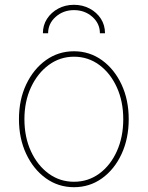

<svg xmlns="http://www.w3.org/2000/svg" viewBox="-20 -760 609 791"><path d="M284.7 11.2Q220.2 11.2 168.9 -25.6Q117.7 -62.5 87.9 -126Q58.1 -189.5 58.1 -269Q58.1 -349.1 87.9 -412.1Q117.7 -475.1 168.9 -512Q220.2 -548.8 284.7 -548.8Q349.1 -548.8 400.1 -512Q451.2 -475.1 480.7 -411.9Q510.3 -348.6 510.3 -269Q510.3 -189.5 481 -126Q451.7 -62.5 400.6 -25.6Q349.6 11.2 284.7 11.2ZM284.7 -11.2Q343.3 -11.2 389.2 -44.9Q435.1 -78.6 461.4 -137Q487.8 -195.3 487.8 -269Q487.8 -342.3 461.2 -400.6Q434.6 -459 388.7 -492.7Q342.8 -526.4 284.7 -526.4Q227.1 -526.4 180.9 -492.4Q134.8 -458.5 107.7 -400.4Q80.6 -342.3 80.6 -269Q80.6 -195.3 107.4 -137Q134.3 -78.6 180.4 -44.9Q226.6 -11.2 284.7 -11.2ZM284.7 -740.2Q320.3 -740.2 349.6 -724.6Q378.9 -709 395.8 -682.6Q412.6 -656.2 412.6 -623H391.6Q391.6 -663.1 360.4 -690.7Q329.1 -718.3 284.7 -718.3Q240.7 -718.3 209.5 -690.7Q178.2 -663.1 178.2 -623H156.7Q156.7 -656.2 173.8 -682.6Q190.9 -709 220 -724.6Q249 -740.2 284.7 -740.2Z"/></svg>

Font: Inter 17pt Thin
Style: Regular
Weight: 250
Version: Version 4.001;git-66647c0bb